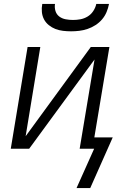

<svg xmlns="http://www.w3.org/2000/svg" viewBox="-20 -760 640 981"><path d="M343 -600Q322 -600 301.5 -602.5Q281 -605 263 -612Q245 -619 229.5 -631.5Q214 -644 205 -661Q196 -678 194 -698.5Q192 -719 196 -740H261Q258 -721 263.5 -703.5Q269 -686 283 -675.5Q297 -665 315.5 -661.5Q334 -658 353 -658Q372 -658 391 -661.5Q410 -665 427.5 -675.5Q445 -686 456.5 -703.5Q468 -721 472 -740H537Q533 -719 524.5 -698.5Q516 -678 501.5 -661Q487 -644 467.5 -631.5Q448 -619 427 -612Q406 -605 385 -602.5Q364 -600 343 -600ZM371 201 461 0H387L463 -456L129 0H35L121 -520H186L111 -64L444 -520H539L462 -58H556L441 201Z"/></svg>

Font: Iosevka SS04 Lt Ex Obl
Style: Regular
Weight: 300
Width: 7
Italic angle: -9°
Monospace: yes
Designer: Belleve Invis
Foundry: Belleve Invis
Version: Version 19.0.0; ttfautohint (v1.8.4)